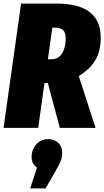

<svg xmlns="http://www.w3.org/2000/svg" viewBox="-30 -716 584 1075"><path d="M411 -290 505 0H305L238 -251H219L184 0H-10L88 -696H286Q534 -696 534 -506Q534 -430 504 -379.5Q474 -329 411 -290ZM238 -384H255Q298 -384 318 -417.5Q338 -451 338 -501Q338 -533 323.5 -547Q309 -561 279 -561H263ZM318 139Q318 164 310 185Q302 206 281 242L225 339H139L177 222Q147 201 147 165Q147 120 173.5 91.5Q200 63 240 63Q275 63 296.5 84Q318 105 318 139Z"/></svg>

Font: Fira Sans Extra Condensed Black
Style: Italic
Weight: 900
Width: 3
Italic angle: -8°
Designer: Carrois Corporate & Edenspiekermann AG
Foundry: Carrois Corporate GbR & Edenspiekermann AG
Version: Version 4.203